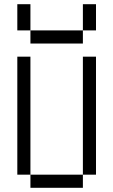

<svg xmlns="http://www.w3.org/2000/svg" viewBox="-20 -895 540 915"><path d="M125 -62.5V0H375V-62.5ZM125 -62.5V-625H62.5V-62.5ZM375 -62.5H437.5V-625H375ZM125 -750V-687.5H375V-750ZM125 -750Q125 -750 125 -875H62.5Q62.5 -875 62.5 -750ZM375 -750H437.5Q437.5 -750 437.5 -875H375Q375 -875 375 -750Z"/></svg>

Font: BFUnifontExMono
Style: Regular
Weight: 500
Version: Version 15.0.06